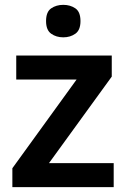

<svg xmlns="http://www.w3.org/2000/svg" viewBox="-20 -772 522 792"><path d="M449 0H31V-78L296 -444H47V-543H441V-456L182 -99H449ZM241 -752Q270 -752 291 -737.5Q312 -723 312 -685Q312 -648 291 -633Q270 -618 241 -618Q212 -618 191 -633Q170 -648 170 -685Q170 -723 191 -737.5Q212 -752 241 -752Z"/></svg>

Font: Noto Sans Sora Sompeng Semi
Style: Bold
Weight: 700
Designer: Monotype Design Team. David Williams.
Foundry: Monotype Imaging Inc.
Version: Version 2.101; ttfautohint (v1.8.4.7-5d5b)